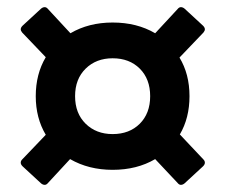

<svg xmlns="http://www.w3.org/2000/svg" viewBox="-20 -655 631 537"><path d="M486 -138Q481 -138 477 -143L414 -210Q363 -180 295 -180Q228 -180 176 -210L114 -143Q110 -138 105 -138Q100 -138 95 -142L43 -190Q38 -195 38 -200Q38 -205 42 -209L108 -278Q80 -325 80 -386Q80 -448 108 -495L42 -564Q38 -569 38 -573Q38 -578 43 -583L95 -631Q100 -635 105 -635Q110 -635 114 -630L177 -562Q228 -592 295 -592Q363 -592 414 -562L477 -630Q481 -635 486 -635Q491 -635 496 -631L548 -583Q553 -578 553 -573Q553 -569 549 -564L482 -494Q510 -448 510 -386Q510 -325 483 -279L549 -209Q553 -205 553 -200Q553 -195 548 -190L496 -142Q491 -138 486 -138ZM295 -280Q342 -280 371 -309Q400 -338 400 -386Q400 -434 371 -463Q342 -492 295 -492Q249 -492 219.5 -463Q190 -434 190 -386Q190 -338 219.5 -309Q249 -280 295 -280Z"/></svg>

Font: YamahaIndonesia935. App
Style: Bold
Weight: 700
Designer: Dalton Maag Ltd
Foundry: Dalton Maag Ltd
Version: Version 1.002; January 01, 2024; Regular/Italic